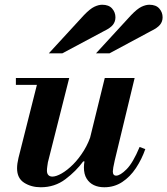

<svg xmlns="http://www.w3.org/2000/svg" viewBox="-20 -779 706 810"><path d="M152 11Q112 11 82 -8Q52 -27 52 -69Q52 -88 58 -113L143 -450H272L182 -94Q181 -87 179.5 -77Q178 -67 178 -59Q178 -47 184 -40.5Q190 -34 201 -34Q217 -34 240.5 -47.5Q264 -61 288.5 -85.5Q313 -110 334 -144Q355 -178 367 -219L338 -98H331Q301 -57 256 -23Q211 11 152 11ZM47 -421V-450H217V-421ZM420 11Q395 11 376 2Q357 -7 345.5 -25.5Q334 -44 334 -73Q334 -86 337 -102Q340 -118 349 -153L422 -450H548L464 -102Q460 -85 458 -73Q456 -61 456 -56Q456 -38 470 -38Q487 -38 514 -65Q541 -92 569 -159L593 -150Q578 -107 553.5 -70Q529 -33 495.5 -11Q462 11 420 11ZM385 -554 533 -715Q559 -742 577 -750.5Q595 -759 610 -759Q638 -759 652 -743Q666 -727 666 -706Q666 -688 655 -674.5Q644 -661 617 -648L442 -554ZM186 -554 334 -715Q360 -742 378 -750.5Q396 -759 411 -759Q439 -759 453 -743Q467 -727 467 -706Q467 -688 456.5 -674.5Q446 -661 419 -648L243 -554Z"/></svg>

Font: Libre Bodoni SemiBold
Style: Italic
Weight: 600
Italic angle: -13°
Version: Version 2.003